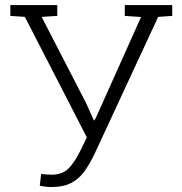

<svg xmlns="http://www.w3.org/2000/svg" viewBox="-20 -731 723 761"><path d="M183.6 10.3Q172.4 10.3 157.7 8.5Q143.1 6.8 137.7 4.9L143.1 -42Q148.9 -40.5 161.9 -39.6Q174.8 -38.6 184.1 -38.6Q226.6 -38.6 251 -62.7Q275.4 -86.9 298.8 -134.3L324.2 -186.5L78.6 -664.1L21 -668V-710.9H207V-668L145 -664.1L321.8 -321.3L352.5 -252.4L359.4 -262.7L539.1 -663.6L474.6 -668V-710.9H662.6V-668L606.9 -664.1L355 -121.6Q335.4 -80.6 314 -51Q292.5 -21.5 261.7 -5.6Q231 10.3 183.6 10.3Z"/></svg>

Font: Roboto Slab Light
Style: Regular
Weight: 300
Designer: Google
Version: Version 2.000; ttfautohint (v1.8.1.43-b0c9)